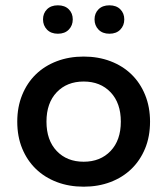

<svg xmlns="http://www.w3.org/2000/svg" viewBox="-20 -693 630 723"><path d="M295 10Q240 10 194 -7.5Q148 -25 115 -57Q82 -89 63.5 -134Q45 -179 45 -235Q45 -290 63.5 -335.5Q82 -381 115 -413Q148 -445 194 -462.5Q240 -480 295 -480Q350 -480 396 -462.5Q442 -445 475 -413Q508 -381 526.5 -335.5Q545 -290 545 -235Q545 -179 526.5 -134Q508 -89 475 -57Q442 -25 396 -7.5Q350 10 295 10ZM295 -84Q358 -84 396.5 -124.5Q435 -165 435 -235Q435 -305 396.5 -345.5Q358 -386 295 -386Q232 -386 193.5 -345.5Q155 -305 155 -235Q155 -165 193.5 -124.5Q232 -84 295 -84ZM198 -566Q172 -566 157 -581.5Q142 -597 142 -620Q142 -643 157 -658Q172 -673 198 -673Q224 -673 239 -658Q254 -643 254 -620Q254 -597 239 -581.5Q224 -566 198 -566ZM392 -566Q366 -566 351 -581.5Q336 -597 336 -620Q336 -643 351 -658Q366 -673 392 -673Q418 -673 433 -658Q448 -643 448 -620Q448 -597 433 -581.5Q418 -566 392 -566Z"/></svg>

Font: Gantari SemiBold
Style: Regular
Weight: 600
Designer: Anugrah Pasau
Foundry: Lafontype
Version: Version 1.000; ttfautohint (v1.8.4)